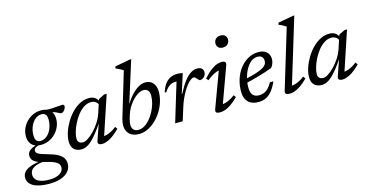

<svg xmlns="http://www.w3.org/2000/svg" viewBox="-148 -1176 3644 1886"><g transform="rotate(-15 1674.5 -233.0)"><path d="M455.5 -386Q447 -386 439.2 -389.5Q431.5 -393 421.5 -398.5Q411.5 -404 397 -410Q382.5 -416 361.8 -421Q341 -426 310.5 -428L301 -457.5Q341.5 -453.5 375.5 -455Q409.5 -456.5 436 -459.5Q462.5 -462.5 481 -462.5Q491 -462.5 496 -458Q501 -453.5 501 -444.5Q501 -435 496.5 -424.8Q492 -414.5 485 -405.8Q478 -397 470.2 -391.5Q462.5 -386 455.5 -386ZM187 -175Q207 -175 226 -184Q245 -193 261.2 -209.2Q277.5 -225.5 289.5 -248Q301.5 -270.5 308.5 -297.5Q315.5 -324.5 315.5 -355Q315.5 -392 301.8 -409Q288 -426 259.5 -426Q239.5 -426 220.5 -417.2Q201.5 -408.5 185.2 -392.2Q169 -376 156.8 -353.5Q144.5 -331 137.8 -304Q131 -277 131 -246.5Q131 -209.5 144.8 -192.2Q158.5 -175 187 -175ZM265 -464.5Q308 -464.5 335.2 -449Q362.5 -433.5 376 -406.8Q389.5 -380 389.5 -345.5Q389.5 -304 373 -266.2Q356.5 -228.5 327.8 -199.2Q299 -170 261.5 -153.2Q224 -136.5 181 -136.5Q138.5 -136.5 111 -152Q83.5 -167.5 70.2 -194.5Q57 -221.5 57 -255.5Q57 -297 73.2 -334.8Q89.5 -372.5 118.5 -401.8Q147.5 -431 185 -447.8Q222.5 -464.5 265 -464.5ZM162.5 254Q108.5 254 67.8 245.8Q27 237.5 -0.2 222Q-27.5 206.5 -41.5 184.5Q-55.5 162.5 -55.5 135.5Q-55.5 103.5 -36.5 80.2Q-17.5 57 22.2 41Q62 25 124.5 16L155.5 1.5L189 27Q146 28 113.8 35.2Q81.5 42.5 60.2 55Q39 67.5 28.8 85Q18.5 102.5 18.5 124Q18.5 151 34.5 171.5Q50.5 192 84 203.2Q117.5 214.5 169 214.5Q218.5 214.5 251 202.5Q283.5 190.5 299.5 171Q315.5 151.5 315.5 129Q315.5 109.5 306.5 95.2Q297.5 81 277.5 70Q257.5 59 225.8 49Q194 39 149 28.5Q102 18 78.8 3Q55.5 -12 47.8 -29Q40 -46 40 -63Q40 -87 54.8 -104.5Q69.5 -122 97.2 -134.2Q125 -146.5 162 -154.5L180 -142.5Q141 -138.5 123.5 -126Q106 -113.5 106 -96.5Q106 -87.5 110 -80Q114 -72.5 125.2 -65Q136.5 -57.5 158.2 -49.8Q180 -42 215.5 -32Q281.5 -14 318.5 6.5Q355.5 27 370.2 52Q385 77 385 109Q385 140.5 370.2 167Q355.5 193.5 327 213Q298.5 232.5 257 243.2Q215.5 254 162.5 254Z M724.5 -30.5 785 -205H789.5Q746.5 -141 712.5 -99Q678.5 -57 650.8 -33.5Q623 -10 599.5 -0.5Q576 9 554 9Q523 9 499.5 -2.5Q476 -14 463 -37.5Q450 -61 450 -98Q450 -139 465.5 -187.8Q481 -236.5 508.8 -284.2Q536.5 -332 574.2 -371.8Q612 -411.5 657 -435.2Q702 -459 751 -459Q788 -459 810.8 -443.2Q833.5 -427.5 848 -397L834 -368.5Q824 -391 805.5 -403.2Q787 -415.5 761 -415.5Q722.5 -415.5 688 -393Q653.5 -370.5 624.8 -334.2Q596 -298 575 -256Q554 -214 542.5 -174.5Q531 -135 531 -106.5Q531 -80 545.8 -67Q560.5 -54 584.5 -54Q605.5 -54 635.8 -73Q666 -92 698 -124.8Q730 -157.5 757.8 -200Q785.5 -242.5 801.5 -289L846 -424.5L906.5 -454.5H932L792.5 -36.5L779.5 -60Q798 -57.5 822.2 -63.2Q846.5 -69 873.5 -83Q900.5 -97 928 -118.5L944.5 -95.5Q882.5 -34.5 838.8 -12.2Q795 10 763 10Q737.5 10 727.5 -0.5Q717.5 -11 724.5 -30.5Z M1088 -163.5Q1082.5 -145 1079.8 -128.8Q1077 -112.5 1077 -99.5Q1077 -66.5 1094.5 -48.8Q1112 -31 1144 -31Q1174 -31 1203.5 -48.5Q1233 -66 1259.2 -96Q1285.5 -126 1305.8 -164Q1326 -202 1337.8 -243Q1349.5 -284 1349.5 -324Q1349.5 -359 1334.2 -377.5Q1319 -396 1288.5 -396Q1269 -396 1246.8 -385.5Q1224.5 -375 1202.2 -356Q1180 -337 1160 -312Q1140 -287 1124.2 -258.2Q1108.5 -229.5 1099 -199ZM1154 -633.5Q1144.5 -640.5 1132.5 -647.2Q1120.5 -654 1107 -660.5Q1093.5 -667 1079 -672.5L1084 -692L1238 -720.5H1252.5L1114 -280L1114.5 -292Q1154 -354 1191 -392Q1228 -430 1261.8 -447.2Q1295.5 -464.5 1325.5 -464.5Q1378 -464.5 1405 -429.8Q1432 -395 1432 -343Q1432 -291.5 1416.2 -240.5Q1400.5 -189.5 1372.2 -144.5Q1344 -99.5 1306.8 -64.8Q1269.5 -30 1227 -10Q1184.5 10 1140 10Q1076 10 1041.5 -23Q1007 -56 1007 -111.5Q1007 -127 1009.8 -143.8Q1012.5 -160.5 1017.5 -178.5Z M1626 -394Q1624.5 -394 1622.8 -394Q1621 -394 1619.5 -394Q1596.5 -394 1576.2 -387Q1556 -380 1537.2 -363Q1518.5 -346 1500 -316L1486 -321.5Q1505 -377.5 1530.2 -408.5Q1555.5 -439.5 1586.5 -452Q1617.5 -464.5 1652.5 -464.5Q1661.5 -464.5 1670.5 -463.5Q1679.5 -462.5 1688.5 -461Q1697.5 -459.5 1706.5 -457.5L1643.5 -261H1648Q1686.5 -334.5 1720.5 -379.2Q1754.5 -424 1787.2 -444.2Q1820 -464.5 1853 -464.5Q1885.5 -464.5 1900.2 -449.5Q1915 -434.5 1915 -412.5Q1915 -391.5 1904.8 -376.5Q1894.5 -361.5 1880 -353.8Q1865.5 -346 1852.5 -346Q1849.5 -346 1843.2 -351.2Q1837 -356.5 1829 -366Q1821 -376 1813.5 -382.2Q1806 -388.5 1799 -388.5Q1784.5 -388.5 1766.5 -375.2Q1748.5 -362 1729 -338.2Q1709.5 -314.5 1690.5 -282.5Q1671.5 -250.5 1654.5 -212.5Q1637.5 -174.5 1625 -133.5L1583.5 0H1506.5Z M1923.5 -35.5 2062 -410 2078 -392.5Q2060 -393.5 2036.5 -386Q2013 -378.5 1986.5 -363Q1960 -347.5 1932 -324L1914 -346Q1957.5 -395 1991.8 -420.5Q2026 -446 2053.5 -455.2Q2081 -464.5 2103 -464.5Q2127.5 -464.5 2137.2 -453.8Q2147 -443 2138 -419L1999.5 -38L1987.5 -61Q2006.5 -59 2030.2 -64.8Q2054 -70.5 2080.2 -84Q2106.5 -97.5 2132.5 -118L2149.5 -94.5Q2108.5 -54 2075 -31.2Q2041.5 -8.5 2014.2 0.8Q1987 10 1963.5 10Q1933 10 1923.5 0Q1914 -10 1923.5 -35.5ZM2091.5 -653.5Q2091.5 -672 2099.8 -686.8Q2108 -701.5 2123.2 -710Q2138.5 -718.5 2159.5 -718.5Q2188.5 -718.5 2205 -702.5Q2221.5 -686.5 2221.5 -662.5Q2221.5 -644 2213.2 -629.2Q2205 -614.5 2189.8 -606Q2174.5 -597.5 2153.5 -597.5Q2124.5 -597.5 2108 -613.5Q2091.5 -629.5 2091.5 -653.5Z M2458 -422.5Q2427.5 -422.5 2401.8 -406.8Q2376 -391 2355.8 -363.8Q2335.5 -336.5 2321.2 -302Q2307 -267.5 2299.2 -229.8Q2291.5 -192 2291.5 -156Q2291.5 -98.5 2313.5 -75.5Q2335.5 -52.5 2375 -52.5Q2401 -52.5 2424.2 -61.2Q2447.5 -70 2468.8 -91Q2490 -112 2509.5 -148.5H2545.5Q2518 -88 2488.8 -53.5Q2459.5 -19 2426.2 -4.5Q2393 10 2352.5 10Q2308 10 2276.8 -6.2Q2245.5 -22.5 2229 -54.5Q2212.5 -86.5 2212.5 -134.5Q2212.5 -190.5 2226 -240.5Q2239.5 -290.5 2264 -331.2Q2288.5 -372 2321.5 -402Q2354.5 -432 2393.2 -448.2Q2432 -464.5 2474 -464.5Q2515 -464.5 2540 -450.8Q2565 -437 2576.8 -414.2Q2588.5 -391.5 2588.5 -364.5Q2588.5 -341.5 2579.5 -318.2Q2570.5 -295 2556.5 -280.5Q2522.5 -268 2488.2 -256.8Q2454 -245.5 2419.5 -235.8Q2385 -226 2351 -217Q2317 -208 2284.5 -200.5L2286.5 -241Q2346.5 -254 2387.5 -266.5Q2428.5 -279 2453.8 -291Q2479 -303 2492.2 -315Q2505.5 -327 2510.2 -340Q2515 -353 2515 -367Q2515 -384 2508.5 -396.2Q2502 -408.5 2489.5 -415.5Q2477 -422.5 2458 -422.5Z M2811 -634Q2802 -640.5 2790.5 -647.5Q2779 -654.5 2765.5 -661Q2752 -667.5 2737.5 -672.5L2743 -692.5L2896.5 -720.5H2911L2704.5 -41L2695 -61Q2713.5 -59 2737.2 -64.8Q2761 -70.5 2787.2 -84Q2813.5 -97.5 2839.5 -118L2856.5 -94.5Q2816 -54 2782.2 -31.2Q2748.5 -8.5 2721.2 0.8Q2694 10 2671 10Q2643 10 2632.2 0.5Q2621.5 -9 2630 -35.5Z M3168.5 -30.5 3229 -205H3233.5Q3190.5 -141 3156.5 -99Q3122.5 -57 3094.8 -33.5Q3067 -10 3043.5 -0.5Q3020 9 2998 9Q2967 9 2943.5 -2.5Q2920 -14 2907 -37.5Q2894 -61 2894 -98Q2894 -139 2909.5 -187.8Q2925 -236.5 2952.8 -284.2Q2980.5 -332 3018.2 -371.8Q3056 -411.5 3101 -435.2Q3146 -459 3195 -459Q3232 -459 3254.8 -443.2Q3277.5 -427.5 3292 -397L3278 -368.5Q3268 -391 3249.5 -403.2Q3231 -415.5 3205 -415.5Q3166.5 -415.5 3132 -393Q3097.5 -370.5 3068.8 -334.2Q3040 -298 3019 -256Q2998 -214 2986.5 -174.5Q2975 -135 2975 -106.5Q2975 -80 2989.8 -67Q3004.5 -54 3028.5 -54Q3049.5 -54 3079.8 -73Q3110 -92 3142 -124.8Q3174 -157.5 3201.8 -200Q3229.5 -242.5 3245.5 -289L3290 -424.5L3350.5 -454.5H3376L3236.5 -36.5L3223.5 -60Q3242 -57.5 3266.2 -63.2Q3290.5 -69 3317.5 -83Q3344.5 -97 3372 -118.5L3388.5 -95.5Q3326.5 -34.5 3282.8 -12.2Q3239 10 3207 10Q3181.5 10 3171.5 -0.5Q3161.5 -11 3168.5 -30.5Z"/></g></svg>

Font: Newsreader
Style: Italic
Weight: 400
Italic angle: -17°
Designer: Hugues Gentile
Foundry: Production Type
Version: Version 1.003